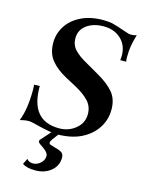

<svg xmlns="http://www.w3.org/2000/svg" viewBox="-122 -681 732 968"><g transform="rotate(15 243.5 -196.5)"><path d="M91 198 106 168Q116 183 138 183Q160 183 177.5 167Q195 151 195 130Q195 112 169 94L149 80Q139 73 139 66Q139 60 148 52L194 0H232L202 40Q193 52 193 60Q193 66 200 69Q207 72 222 76Q247 82 260 90Q273 98 273 117Q273 160 240 187Q207 214 158 214Q113 214 91 198ZM122 -6Q78 -18 65 -18Q52 -18 38 -15.5Q24 -13 18 -11Q43 -74 43 -175Q43 -199 41 -202L71 -203Q69 -22 220 -22Q269 -22 305.5 -52Q342 -82 342 -128Q342 -167 318 -194Q294 -221 247 -247L189 -278Q137 -306 108.5 -341.5Q80 -377 80 -432Q80 -479 105.5 -519Q131 -559 179.5 -583Q228 -607 295 -607Q326 -607 347.5 -601.5Q369 -596 421 -578Q436 -572 447 -572Q464 -572 477 -577Q467 -543 462.5 -517.5Q458 -492 458 -458Q458 -442 460 -434H429Q431 -446 431 -457Q431 -511 396 -544Q361 -577 305 -577Q252 -577 217 -551.5Q182 -526 182 -482Q182 -447 205 -422.5Q228 -398 274 -373L335 -338Q393 -305 422 -270.5Q451 -236 451 -182Q451 -127 422 -83.5Q393 -40 341.5 -15Q290 10 214 10Q180 8 122 -6Z"/></g></svg>

Font: Unna Medium
Style: Italic
Weight: 500
Italic angle: -8.05°
Designer: Jorge de Buen Unna
Foundry: Omnibus-Type
Version: Version 2.008